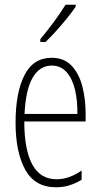

<svg xmlns="http://www.w3.org/2000/svg" viewBox="-20 -784 428 814"><path d="M199 -539Q252 -539 283.5 -505.5Q315 -472 329 -418Q343 -364 343 -303V-269H83Q83 -149 117 -86.5Q151 -24 220 -24Q273 -24 326 -61V-22Q304 -8 276.5 1Q249 10 218 10Q128 10 87 -64.5Q46 -139 46 -264Q46 -391 83.5 -465Q121 -539 199 -539ZM199 -506Q149 -506 119 -455.5Q89 -405 84 -301H308Q309 -357 298 -403.5Q287 -450 262.5 -478Q238 -506 199 -506ZM301 -756Q285 -732 262.5 -704.5Q240 -677 216 -650.5Q192 -624 173 -606H151V-618Q184 -658 209 -692Q234 -726 258 -764H301Z"/></svg>

Font: Noto Sans Gurmukhi ExtraCondensed ExtraLight
Style: Regular
Weight: 200
Width: 2
Designer: Jelle Bosma - Monotype Design Team
Foundry: Monotype Imaging Inc.
Version: Version 2.004; ttfautohint (v1.8.4.7-5d5b)